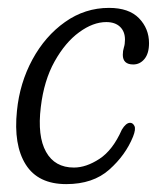

<svg xmlns="http://www.w3.org/2000/svg" viewBox="-20 -459 403 487"><path d="M249.5 -403Q216 -403 180.8 -377.2Q145.5 -351.5 118.5 -303.2Q91.5 -255 83.5 -187.5Q74.5 -113.5 96.8 -73.8Q119 -34 167.5 -34Q198.5 -34 232.2 -56Q266 -78 289 -130Q299.5 -147.5 310 -147.5Q317 -147.5 321 -139.5Q325 -131.5 317.5 -112.5Q298.5 -65.5 257.2 -28.8Q216 8 148 8Q76.5 8 45.2 -41.8Q14 -91.5 23 -178Q30 -248.5 62.2 -308Q94.5 -367.5 145 -403.2Q195.5 -439 256.5 -439Q307 -439 332.5 -412.8Q358 -386.5 358 -349.5Q358 -323.5 346.5 -309.5Q335 -295.5 318 -295.5Q291.5 -295.5 291.5 -320Q291.5 -330 294.2 -338.5Q297 -347 297 -358.5Q297 -379 284.5 -391Q272 -403 249.5 -403Z"/></svg>

Font: Fraunces 144pt S100 Light
Style: Italic
Weight: 300
Italic angle: -16°
Version: Version 1.000; ttfautohint (v1.8.3)